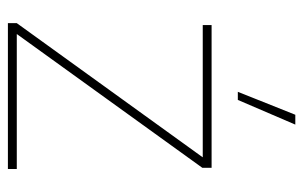

<svg xmlns="http://www.w3.org/2000/svg" viewBox="-161 -607 768 486"><g transform="rotate(90 223.0 -364.0)"><path d="M38.6 0V-22.5L377.9 -492.7V-493.2H43.5V-515.6H404.8V-492.2L66.4 -22.9V-22.5H407.7V0ZM212.4 -582 270.5 -727.5H295.4L232.9 -582Z"/></g></svg>

Font: Inter Display Thin
Style: Regular
Weight: 100
Designer: Rasmus Andersson
Foundry: rsms
Version: Version 4.000;git-a52131595